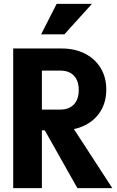

<svg xmlns="http://www.w3.org/2000/svg" viewBox="-20 -970 604 990"><path d="M48 0V-720H297Q367 -720 419 -693Q471 -666 499.5 -618.5Q528 -571 528 -508Q528 -445 499.5 -398Q471 -351 419 -324.5Q367 -298 297 -298H164V-405H291Q336 -405 361 -431.5Q386 -458 386 -506Q386 -554 361 -580Q336 -606 291 -606H196V0ZM379 0 168 -374H316L559 0ZM312 -793H192L272 -950H454Z"/></svg>

Font: Instrument Sans SemiCondensed
Style: Bold
Weight: 700
Width: 4
Designer: Rodrigo Fuenzalida
Foundry: fragTYPE
Version: Version 1.000;gftools[0.9.28]